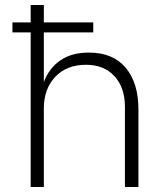

<svg xmlns="http://www.w3.org/2000/svg" viewBox="-20 -750 671 770"><path d="M155.8 0H103V-620.1H29.8V-660.2H103V-730H155.8V-660.2H354V-620.1H155.8V-420.9Q177.2 -477.1 222.4 -508.1Q267.6 -539.1 335 -539.1H336.9Q433.1 -539.1 484.1 -478.3Q535.2 -417.5 535.2 -310.1V0H481V-321.8Q481 -398.4 439.2 -444.3Q397.5 -490.2 324.2 -490.2Q247.6 -490.2 201.7 -441.9Q155.8 -393.6 155.8 -314.9Z"/></svg>

Font: Sora ExtraLight
Style: Regular
Weight: 200
Designer: Jonathan Barnbrook, Julián Moncada
Foundry: Barnbrook Fonts
Version: Version 2.000